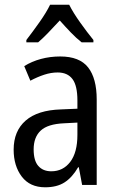

<svg xmlns="http://www.w3.org/2000/svg" viewBox="-20 -852 500 816"><path d="M236 -612Q318 -612 354.5 -565.5Q391 -519 391 -429V-66H329L315 -141H312Q287 -98 254.5 -77Q222 -56 172 -56Q107 -56 72.5 -101.5Q38 -147 38 -216Q38 -295 89 -339.5Q140 -384 239 -387L309 -390V-425Q309 -488 288 -516Q267 -544 225 -544Q197 -544 168 -534.5Q139 -525 109 -509L83 -571Q115 -591 154 -601.5Q193 -612 236 -612ZM252 -328Q183 -325 153 -297Q123 -269 123 -217Q123 -169 143 -146.5Q163 -124 198 -124Q248 -124 278.5 -164Q309 -204 309 -279V-331ZM274 -832Q291 -798 321 -756Q351 -714 377 -682V-672H327Q304 -690 281 -714Q258 -738 234 -765Q209 -738 185.5 -713.5Q162 -689 142 -672H92V-682Q119 -717 148 -758Q177 -799 193 -832Z"/></svg>

Font: Noto Sans Malayalam UI Condensed
Style: Regular
Weight: 400
Width: 3
Designer: Jelle Bosma - Monotype Design Team
Foundry: Monotype Imaging Inc.
Version: Version 2.104; ttfautohint (v1.8.4.7-5d5b)